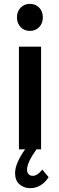

<svg xmlns="http://www.w3.org/2000/svg" viewBox="-20 -774 307 995"><path d="M58.1 123Q58.1 73.2 109.9 0H78.1V-532.2H192.9V0H168.9Q120.1 68.4 120.1 105Q120.1 120.1 128.2 128.7Q136.2 137.2 149.9 137.2Q173.8 137.2 199.2 105L231.9 144Q214.8 171.4 189.9 186.3Q165 201.2 137.2 201.2Q104.5 201.2 81.3 181.4Q58.1 161.6 58.1 123ZM134.8 -753.9Q164.1 -753.9 183.1 -734.4Q202.1 -714.8 202.1 -684.1Q202.1 -653.3 183.1 -633.5Q164.1 -613.8 134.8 -613.8Q106 -613.8 86.9 -633.5Q67.9 -653.3 67.9 -684.1Q67.9 -714.8 86.9 -734.4Q106 -753.9 134.8 -753.9Z"/></svg>

Font: Trueno
Style: Regular
Weight: 400
Designer: Julieta Ulanovsky
Foundry: Julieta Ulanovsky
Version: Version 3.001b | FøM Fix